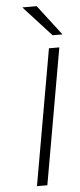

<svg xmlns="http://www.w3.org/2000/svg" viewBox="-61 -953 410 986"><g transform="rotate(-5 143.5 -460.5)"><path d="M88.5 0 211.5 -700H265L142 0ZM236 -765 93.5 -921H167.5L287 -765Z"/></g></svg>

Font: Overpass ExtraLight
Style: Italic
Weight: 250
Italic angle: -10°
Designer: Delve Withrington, Dave Bailey, Thomas Jockin
Foundry: Delve Fonts LLC
Version: Version 4.000